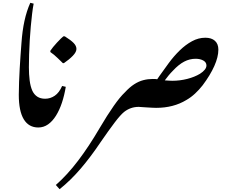

<svg xmlns="http://www.w3.org/2000/svg" viewBox="-20 -909 1631 1369"><path d="M253 0Q185 0 149.5 -58.5Q114 -117 114 -233Q114 -278 116 -325.5Q118 -373 120.5 -421Q123 -469 126.5 -515Q130 -561 133 -602Q139 -689 154.5 -760Q170 -831 196 -889L220 -883Q214 -853 209 -811Q204 -769 199.5 -720.5Q195 -672 192 -620.5Q189 -569 187.5 -520Q186 -471 186 -429Q186 -379 191.5 -335.5Q197 -292 211 -261Q224 -234 246.5 -219.5Q269 -205 302 -205Q325 -205 335.5 -183Q346 -161 346 -119Q346 -75 332 -49Q318 -23 296.5 -11.5Q275 0 253 0Z M428 -459Q406 -481 391.5 -494.5Q377 -508 365.5 -518Q354 -528 339 -538V-547Q346 -558 358.5 -573.5Q371 -589 386 -605Q401 -621 413.5 -633.5Q426 -646 432 -650H442Q485 -623 505 -602.5Q525 -582 525 -560Q525 -538 499.5 -511.5Q474 -485 436 -459Z M253 0Q233 0 221 -20Q209 -40 209 -86Q209 -124 221 -150.5Q233 -177 254 -191Q275 -205 302 -205Q339 -205 370.5 -226.5Q402 -248 423 -296L449 -290Q439 -229 421.5 -176.5Q404 -124 379 -84Q354 -44 322.5 -22Q291 0 253 0Z M405 440 378 410Q460 338 537 236.5Q614 135 690 5Q746 -90 791 -154Q836 -218 870 -250Q904 -287 936.5 -308Q969 -329 1002 -337.5Q1035 -346 1069 -346Q1083 -346 1096 -332.5Q1109 -319 1109 -284Q1109 -248 1088.5 -216.5Q1068 -185 1036 -166Q1004 -147 969 -147Q940 -147 914 -138Q888 -129 865 -111Q839 -90 798 -36Q757 18 697 105Q628 208 556.5 292Q485 376 405 440Z M1093 -140Q1080 -140 1063.5 -141Q1047 -142 1029 -143Q1013 -144 997.5 -145Q982 -146 969 -147Q953 -148 942 -163Q931 -178 931 -210Q931 -248 951.5 -278.5Q972 -309 1003.5 -327.5Q1035 -346 1068 -346Q1081 -346 1088.5 -345.5Q1096 -345 1101 -344Q1108 -355 1117 -367.5Q1126 -380 1141.5 -401.5Q1157 -423 1183 -459Q1219 -508 1261 -549Q1303 -590 1349 -615Q1395 -640 1444 -640Q1488 -640 1512.5 -618Q1537 -596 1537 -555Q1537 -503 1508 -438Q1479 -373 1425 -301Q1400 -269 1371 -242Q1342 -215 1309 -196Q1263 -168 1209 -154Q1155 -140 1093 -140ZM1208 -333Q1263 -333 1315.5 -346.5Q1368 -360 1406 -383Q1428 -397 1440 -412Q1452 -427 1452 -442Q1452 -465 1429.5 -477.5Q1407 -490 1375 -490Q1332 -490 1293 -469.5Q1254 -449 1214 -406Q1197 -389 1182.5 -371.5Q1168 -354 1155 -336Q1174 -335 1185 -334Q1196 -333 1208 -333Z"/></svg>

Font: Noto Nastaliq Urdu SemiBold
Style: Regular
Weight: 600
Version: Version 3.007